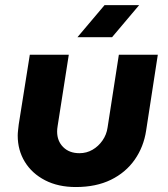

<svg xmlns="http://www.w3.org/2000/svg" viewBox="-20 -730 665 762"><path d="M606.3 -512.7 560 -212Q550.3 -147.3 514.7 -96.3Q479 -45.3 420.2 -16.5Q361.3 12.3 281 12.3Q211 12.3 159 -14.5Q107 -41.3 78.7 -87.5Q50.3 -133.7 50.3 -192Q50.3 -201.7 51.8 -213.8Q53.3 -226 54.3 -236L98.3 -512.7H253L208.7 -229.7Q207.7 -224.3 207.2 -218.3Q206.7 -212.3 206.7 -208Q206.7 -170.3 230.8 -146.2Q255 -122 295.3 -122Q323.7 -122 347.2 -135.7Q370.7 -149.3 386.8 -172.5Q403 -195.7 407 -224.3L451.7 -512.7ZM287.3 -582.3 395 -709.7H532.3L424.7 -582.3Z"/></svg>

Font: MuseoModerno Thin
Style: Italic
Weight: 100
Italic angle: -9°
Designer: Pablo Cosgaya, Héctor Gatti, Marcela Romero, and the Authors of The MuseoModerno Project.
Foundry: Omnibus-Type Team
Version: Version 1.003